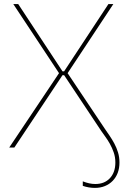

<svg xmlns="http://www.w3.org/2000/svg" viewBox="-20 -720 628 937"><path d="M563 73Q563 101 554.5 123.5Q546 146 530 162.5Q514 179 492 188Q470 197 443 197Q429 197 413.5 194.5Q398 192 384 187V165Q399 171 414.5 174.5Q430 178 445 178Q490 178 516.5 149.5Q543 121 543 73Q543 47 535 24Q527 1 516 -18.5Q505 -38 493.5 -53.5Q482 -69 474 -81L293 -353H285L50 0H25L268 -363L45 -700H69L285 -372H293L509 -700H533L310 -363L492 -91Q503 -75 515 -57.5Q527 -40 538 -19.5Q549 1 556 24Q563 47 563 73Z"/></svg>

Font: Fixel Variable
Style: Regular
Weight: 100
Width: 3
Designer: AlfaBravo + MacPaw
Foundry: Kyrylo Tkachov, Marchela Mozhyna, Serhii Makarenko, Maria Weinstein, Zakhar Kryvoshyya
Version: Version 1.211